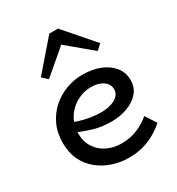

<svg xmlns="http://www.w3.org/2000/svg" viewBox="-182 -871 924 1001"><g transform="rotate(-30 280.0 -370.5)"><path d="M302.1 14Q253.3 14 206.5 -1.3Q159.7 -16.5 122.1 -46.6Q84.6 -76.6 62.7 -121.2Q40.9 -165.7 40.9 -223.8Q40.9 -286 63.4 -333.9Q86 -381.8 123.9 -415.1Q161.8 -448.4 209.1 -465.7Q256.4 -483 306 -483Q365.7 -483 411.9 -464.5Q458 -446 484.7 -412.4Q511.4 -378.8 511.4 -334.1Q511.4 -287.8 483.7 -256.9Q455.9 -226 412 -210.5Q368.1 -194.9 318.9 -194.9Q258.4 -194.9 209.8 -209.7Q161.3 -224.5 114.6 -244.8L114.1 -304.5Q166.9 -281.7 211.3 -272.8Q255.6 -263.8 297.5 -263.8Q329.6 -264.4 355.5 -272.4Q381.4 -280.3 397.2 -296Q413 -311.6 413 -334.1Q413 -366.3 385.1 -385.5Q357.2 -404.7 312.6 -404.7Q280.1 -404.7 248.7 -392.5Q217.3 -380.2 191.8 -357.3Q166.3 -334.3 150.9 -301.5Q135.4 -268.8 135.4 -227.1Q135.4 -177.8 159.1 -142.2Q182.8 -106.7 221.5 -88.2Q260.2 -69.8 305.4 -69.8Q361.2 -69.8 403.4 -88.4Q445.6 -107 479 -134.7L521.2 -69.9Q493.5 -45.7 460.5 -26.6Q427.6 -7.5 388.3 3.2Q349 14 302.1 14ZM144.9 -549.6 112.9 -579 265.1 -754.7H317.5L470.1 -579L438.6 -549.6L290.2 -673.7Z"/></g></svg>

Font: BioRhyme ExtraBold
Style: Regular
Weight: 800
Designer: Aoife Mooney
Foundry: Aoife Mooney Type
Version: Version 1.600;gftools[0.9.33]